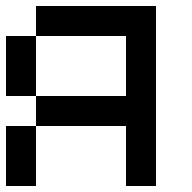

<svg xmlns="http://www.w3.org/2000/svg" viewBox="-20 -620 640 640"><path d="M0 -200H100V0H0ZM0 -500H100V-300H0ZM100 -200V-300H400V-500H100V-600H500V0H400V-200Z"/></svg>

Font: Galmuri9 Regular
Style: Regular
Weight: 400
Designer: Lee Minseo (quiple)
Version: Version 2.399;hotconv 1.1.1;makeotfexe 2.6.0 DEVELOPMENT